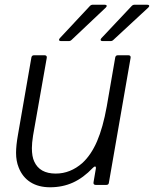

<svg xmlns="http://www.w3.org/2000/svg" viewBox="-20 -783 652 813"><path d="M59 -74Q48 -101 48 -136Q48 -167 56 -212L113 -540Q115 -549 124 -549H169Q174 -549 176.5 -546Q179 -543 178 -538L120 -209Q115 -177 115 -156Q115 -120 125 -99Q148 -48 216 -48Q278 -48 329 -93Q366 -127 391 -185Q416 -243 432 -332L468 -540Q470 -549 479 -549H524Q529 -549 531.5 -546Q534 -543 533 -538L441 -9Q440 0 430 0H385Q380 0 377.5 -3Q375 -6 376 -11L386 -70V-73Q386 -78 382 -78Q379 -78 373 -72Q333 -30 289 -10Q245 10 192 10Q143 10 109 -11.5Q75 -33 59 -74ZM238 -609Q232 -609 230.5 -612.5Q229 -616 233 -621L361 -758Q366 -763 373 -763H423Q430 -763 431.5 -759.5Q433 -756 428 -751L283 -614Q278 -609 271 -609ZM414 -609Q408 -609 406.5 -612.5Q405 -616 409 -621L538 -758Q543 -763 550 -763H603Q610 -763 611.5 -759.5Q613 -756 608 -751L460 -614Q455 -609 448 -609Z"/></svg>

Font: Open Sauce Two Light Italic
Style: Regular
Weight: 300
Italic angle: -10°
Designer: Alfredo Marco Pradil
Foundry: Creative Sauce Fz LLC
Version: Version 1.477